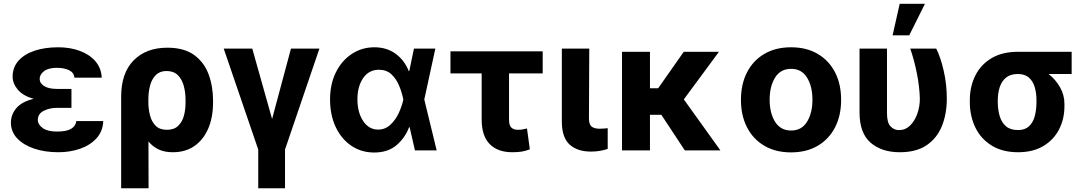

<svg xmlns="http://www.w3.org/2000/svg" viewBox="-20 -806 5826 1029"><path d="M362.9 -285.9V-228H285.5Q245.7 -228 214.5 -212.2Q183.2 -196.4 182.5 -163Q183.2 -138.1 209.3 -119.5Q235.4 -100.9 284.8 -100.9Q335.6 -100.9 360.4 -115.2Q385.3 -129.6 389.2 -157.3H533.4Q531.2 -102.3 497.3 -65Q463.4 -27.7 409.4 -8.9Q355.5 9.9 292.6 9.9Q221.2 9.9 163.5 -9.4Q105.8 -28.8 72.3 -64.3Q38.7 -99.8 38.4 -148.4Q38.7 -192.5 68 -226.9Q97.3 -261.4 160.5 -276.3Q103.3 -292.3 75.6 -325.3Q47.9 -358.3 47.6 -395.6Q47.9 -446 79.4 -481Q110.8 -516 165.8 -534.3Q220.9 -552.6 291.9 -552.6Q356.2 -552.6 408.2 -533.2Q460.2 -513.8 491.5 -477.5Q522.7 -441.1 525.2 -389.9H379.3Q376.1 -416.9 350.3 -429.7Q324.6 -442.5 284.4 -442.5Q239.3 -442.5 216.1 -424.7Q192.8 -407 192.5 -383.5Q192.8 -359 217.2 -344.3Q241.5 -329.5 285.5 -329.5H362.9Z M629.3 203.1V-288.4Q629.6 -415.1 696.6 -482.8Q763.5 -550.4 876.8 -550.4Q966.3 -550.4 1020.1 -511.5Q1073.9 -472.7 1097.8 -408.2Q1121.8 -343.8 1121.8 -267V-257.1Q1121.8 -176.8 1095.9 -116.8Q1070 -56.8 1021.8 -23.4Q973.7 9.9 906.2 9.9Q861.9 9.9 830.1 -5.1Q798.3 -20.2 775.6 -47.9L776.3 203.1ZM775.2 -251.8Q775.9 -219.1 784.3 -186.6Q792.6 -154.1 813.9 -132.3Q835.2 -110.4 874.6 -110.4Q913.7 -110.4 935.5 -132.1Q957.4 -153.8 966.1 -187.5Q974.8 -221.2 974.4 -257.1V-267Q974.8 -309.3 965 -345.3Q955.3 -381.4 932.9 -403.4Q910.5 -425.4 872.5 -425.4Q837 -425.4 815.7 -404.5Q794.4 -383.5 784.8 -349.3Q775.2 -315 775.2 -274.5Z M1179 -545.5H1332L1438.2 -168.3L1539.4 -545.5H1691.8L1507.5 -4.6V203.1H1364V-4.6Z M1984 11.4Q1915.5 11 1862.4 -25.2Q1809.3 -61.4 1779.1 -125.4Q1748.9 -189.3 1748.9 -272.7Q1748.9 -355.8 1780.4 -418.9Q1811.8 -481.9 1865.8 -517.2Q1919.7 -552.6 1986.5 -552.6Q2052.6 -552.6 2100.3 -517.8Q2148.1 -483 2170.8 -424.7H2173.3L2198.5 -545.5H2313.2L2253.9 -272.7L2320.3 0H2203.8L2175.4 -124.3H2172.6Q2150.6 -66.4 2104.4 -27.3Q2058.2 11.7 1984 11.4ZM2141.7 -272.7 2141.3 -274.1Q2134.2 -310 2119.1 -346.6Q2104 -383.2 2077.8 -407.7Q2051.5 -432.2 2011 -432.2Q1957 -432.2 1926.3 -387.6Q1895.6 -343 1895.6 -273.8Q1895.6 -203.5 1926.3 -157.5Q1957 -111.5 2006.4 -111.5Q2044.4 -111.5 2072.1 -137.3Q2099.8 -163 2117 -200.1Q2134.2 -237.2 2141.3 -271.3Z M2888.5 -530.9V-412.6H2708.1V-165.5Q2708.1 -133.2 2720.9 -121.8Q2733.7 -110.4 2755.3 -110.4Q2772 -110.4 2782.3 -112.7Q2792.6 -115.1 2804.3 -117.5L2819.6 -5.7Q2796.9 3.2 2775.4 6.6Q2753.9 9.9 2725.5 9.9Q2647.7 9.9 2604.6 -33.7Q2561.4 -77.4 2561.4 -166.2V-412.6H2394.2V-530.9Z M2991.1 -545.5H3138.1L3136.4 -170.8Q3136.7 -138.1 3151.3 -127.1Q3165.8 -116.1 3193.9 -116.1Q3208.1 -116.1 3218.4 -117.2Q3228.7 -118.3 3236.9 -119V-7.8Q3218.4 -1.4 3195.3 2.5Q3172.2 6.4 3147 6.4Q3075.3 6.4 3033.6 -30.5Q2991.8 -67.5 2991.1 -152.7Z M3463.4 -528.4V-333.1H3507.5L3644.5 -528.4H3833.1L3644.9 -273.4L3840.9 0H3650.2L3524.5 -190.7H3463.4V0H3313.6V-528.4Z M4219.5 10.7Q4136.7 10.7 4076.5 -24.7Q4016.3 -60 3983.7 -123.4Q3951 -186.8 3951 -270.6Q3951 -355.1 3983.7 -418.5Q4016.3 -481.9 4076.5 -517.2Q4136.7 -552.6 4219.5 -552.6Q4302.2 -552.6 4362.4 -517.2Q4422.6 -481.9 4455.3 -418.5Q4487.9 -355.1 4487.9 -270.6Q4487.9 -186.8 4455.3 -123.4Q4422.6 -60 4362.4 -24.7Q4302.2 10.7 4219.5 10.7ZM4220.2 -106.5Q4276.3 -106.5 4305.2 -153.4Q4334.2 -200.3 4334.2 -271.7Q4334.2 -343 4305.2 -390.1Q4276.3 -437.1 4220.2 -437.1Q4163 -437.1 4133.9 -390.1Q4104.8 -343 4104.8 -271.7Q4104.8 -200.3 4133.9 -153.4Q4163 -106.5 4220.2 -106.5Z M4586.6 -545.5H4733.7V-201.7Q4733.3 -148.8 4752.7 -128.7Q4772 -108.7 4797.6 -108.7Q4832.4 -108.7 4857.4 -133.2Q4882.5 -157.7 4896.1 -196.2Q4909.8 -234.7 4909.8 -277Q4908 -342.3 4893.8 -413.5Q4879.6 -484.7 4858.3 -545.5H4997.5Q5020.6 -500.7 5037.5 -427.7Q5054.3 -354.8 5054.3 -277Q5054.3 -196.4 5028.4 -131.4Q5002.5 -66.4 4946.9 -28.2Q4891.3 9.9 4802.2 9.9Q4704.9 9.9 4645.8 -41.4Q4586.6 -92.7 4586.6 -203.1ZM4763.8 -616.8 4801.8 -785.5H4937.1L4853 -616.8Z M5177.6 -258.5V-269.9Q5177.9 -343.4 5207.6 -402Q5237.2 -460.6 5294.6 -494.5Q5351.9 -528.4 5434.7 -528.4H5723.4V-409.4H5599.8Q5636.4 -381 5660.7 -339Q5685 -296.9 5684.7 -248.6V-238.6Q5685 -168.7 5655.9 -112.4Q5626.8 -56.1 5571.2 -23.1Q5515.6 9.9 5436.1 9.9Q5353.3 9.9 5295.6 -25.4Q5237.9 -60.7 5207.9 -121.4Q5177.9 -182.2 5177.6 -258.5ZM5327.4 -269.9V-258.5Q5327.8 -217.3 5337.9 -183.2Q5348 -149.1 5371.6 -129.1Q5395.2 -109 5436.1 -109Q5473 -109 5494.7 -129.1Q5516.3 -149.1 5525.6 -183.2Q5534.8 -217.3 5534.8 -258.5V-269.9Q5534.8 -307.5 5525.4 -339.3Q5516 -371.1 5494.1 -390.3Q5472.3 -409.4 5434.7 -409.4Q5395.6 -409.4 5372 -390.3Q5348.4 -371.1 5338.1 -339.3Q5327.8 -307.5 5327.4 -269.9Z"/></svg>

Font: Inter UI
Style: Bold
Weight: 700
Designer: Rasmus Andersson
Foundry: rsms
Version: 3.2;8d6f07862